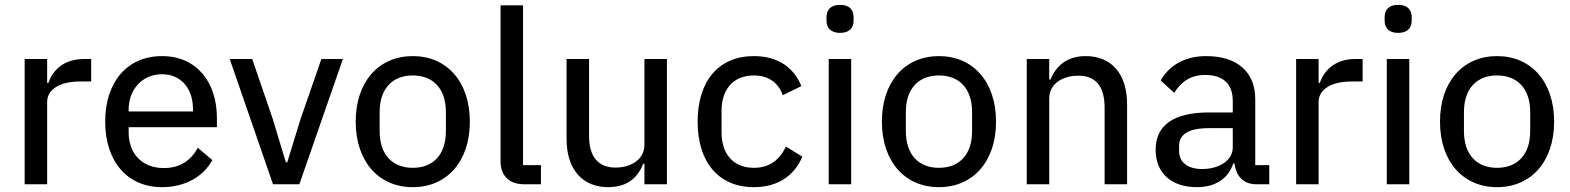

<svg xmlns="http://www.w3.org/2000/svg" viewBox="-20 -762 6492 794"><path d="M175 0V-340C175 -391 225 -425 311 -425H357V-518H326C243 -518 197 -470 180 -419H175V-518H82V0Z M650 12C747 12 822 -33 858 -100L798 -151C770 -98 723 -67 658 -67C565 -67 512 -129 512 -215V-236H877V-275C877 -420 795 -530 650 -530C506 -530 415 -423 415 -259C415 -95 506 12 650 12ZM650 -455C728 -455 778 -397 778 -311V-301H512V-308C512 -393 569 -455 650 -455Z M1218 0 1398 -518H1309L1223 -270L1168 -91H1162L1108 -270L1023 -518H930L1109 0Z M1687 12C1828 12 1923 -94 1923 -259C1923 -424 1828 -530 1687 -530C1546 -530 1451 -424 1451 -259C1451 -94 1546 12 1687 12ZM1687 -68C1606 -68 1550 -119 1550 -220V-298C1550 -399 1606 -450 1687 -450C1768 -450 1824 -399 1824 -298V-220C1824 -119 1768 -68 1687 -68Z M2217 0V-79H2143V-740H2050V-95C2050 -38 2083 0 2147 0Z M2645 0H2738V-518H2645V-164C2645 -99 2585 -69 2526 -69C2453 -69 2416 -114 2416 -201V-518H2323V-187C2323 -61 2389 12 2495 12C2581 12 2621 -35 2640 -85H2645Z M3098 12C3197 12 3265 -36 3298 -114L3230 -156C3204 -100 3161 -68 3098 -68C3009 -68 2964 -129 2964 -214V-304C2964 -389 3009 -450 3098 -450C3158 -450 3200 -419 3217 -368L3294 -406C3264 -480 3200 -530 3098 -530C2950 -530 2865 -425 2865 -259C2865 -93 2950 12 3098 12Z M3454 -626C3493 -626 3510 -647 3510 -677V-691C3510 -721 3493 -742 3454 -742C3415 -742 3398 -721 3398 -691V-677C3398 -647 3415 -626 3454 -626ZM3407 0H3500V-518H3407Z M3863 12C4004 12 4099 -94 4099 -259C4099 -424 4004 -530 3863 -530C3722 -530 3627 -424 3627 -259C3627 -94 3722 12 3863 12ZM3863 -68C3782 -68 3726 -119 3726 -220V-298C3726 -399 3782 -450 3863 -450C3944 -450 4000 -399 4000 -298V-220C4000 -119 3944 -68 3863 -68Z M4319 0V-355C4319 -418 4378 -449 4439 -449C4512 -449 4548 -404 4548 -317V0H4641V-331C4641 -457 4576 -530 4470 -530C4392 -530 4348 -490 4324 -433H4319V-518H4226V0Z M5229 0V-79H5171V-352C5171 -464 5097 -530 4968 -530C4872 -530 4811 -485 4780 -429L4836 -378C4863 -422 4902 -452 4963 -452C5041 -452 5078 -413 5078 -344V-297H4980C4832 -297 4759 -243 4759 -143C4759 -48 4822 12 4930 12C5004 12 5059 -22 5080 -86H5085C5092 -36 5119 0 5176 0ZM4951 -63C4893 -63 4856 -90 4856 -138V-158C4856 -206 4894 -232 4979 -232H5078V-152C5078 -100 5024 -63 4951 -63Z M5433 0V-340C5433 -391 5483 -425 5569 -425H5615V-518H5584C5501 -518 5455 -470 5438 -419H5433V-518H5340V0Z M5762 -626C5801 -626 5818 -647 5818 -677V-691C5818 -721 5801 -742 5762 -742C5723 -742 5706 -721 5706 -691V-677C5706 -647 5723 -626 5762 -626ZM5715 0H5808V-518H5715Z M6171 12C6312 12 6407 -94 6407 -259C6407 -424 6312 -530 6171 -530C6030 -530 5935 -424 5935 -259C5935 -94 6030 12 6171 12ZM6171 -68C6090 -68 6034 -119 6034 -220V-298C6034 -399 6090 -450 6171 -450C6252 -450 6308 -399 6308 -298V-220C6308 -119 6252 -68 6171 -68Z"/></svg>

Font: IBM Plex Arabic Text
Style: Regular
Weight: 450
Designer: Mike Abbink, Paul van der Laan, Pieter van Rosmalen, Wael Morcos, Khajak Apelian
Foundry: Bold Monday
Version: Version 1.0